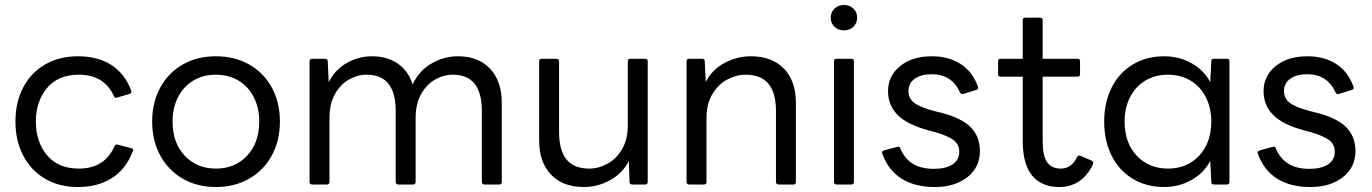

<svg xmlns="http://www.w3.org/2000/svg" viewBox="-20 -741 5508 771"><path d="M42 -253Q42 -330 73 -389.5Q104 -449 161 -482Q218 -515 293 -515Q372 -515 426.5 -480.5Q481 -446 507 -377L508 -373Q508 -367 500 -364L450 -349L446 -348Q440 -348 437 -356Q398 -441 297 -441Q213 -441 168.5 -387Q124 -333 124 -253Q124 -172 168.5 -118Q213 -64 297 -64Q400 -64 440 -154Q444 -163 453 -160L507 -146Q518 -143 513 -133Q486 -62 429.5 -26Q373 10 293 10Q217 10 160.5 -23.5Q104 -57 73 -116.5Q42 -176 42 -253Z M591 -253Q591 -329 623 -388.5Q655 -448 713 -481.5Q771 -515 847 -515Q923 -515 981.5 -481.5Q1040 -448 1072 -388.5Q1104 -329 1104 -253Q1104 -177 1072 -117.5Q1040 -58 981.5 -24Q923 10 847 10Q771 10 713 -24Q655 -58 623 -117.5Q591 -177 591 -253ZM1021 -253Q1021 -308 999 -351Q977 -394 937.5 -417.5Q898 -441 847 -441Q796 -441 756.5 -417.5Q717 -394 695 -351Q673 -308 673 -253Q673 -168 721.5 -116Q770 -64 847 -64Q924 -64 972.5 -116Q1021 -168 1021 -253Z M1234 0Q1223 0 1223 -11V-495Q1223 -505 1234 -505H1285Q1296 -505 1296 -495L1300 -411Q1325 -461 1372.5 -488Q1420 -515 1474 -515Q1535 -515 1577.5 -485.5Q1620 -456 1637 -402Q1662 -456 1712 -485.5Q1762 -515 1820 -515Q1901 -515 1948 -465Q1995 -415 1995 -328V-11Q1995 0 1985 0H1926Q1915 0 1915 -11V-295Q1915 -441 1799 -441Q1761 -441 1727 -421.5Q1693 -402 1671 -363Q1649 -324 1649 -267V-11Q1649 0 1639 0H1580Q1569 0 1569 -11V-295Q1569 -441 1453 -441Q1415 -441 1381 -421.5Q1347 -402 1325 -363Q1303 -324 1303 -267V-11Q1303 0 1293 0Z M2145 -177V-495Q2145 -505 2155 -505H2214Q2225 -505 2225 -495V-211Q2225 -138 2254.5 -101Q2284 -64 2346 -64Q2384 -64 2419.5 -83.5Q2455 -103 2478 -142Q2501 -181 2501 -238V-495Q2501 -505 2512 -505H2571Q2581 -505 2581 -495V-11Q2581 0 2571 0H2519Q2508 0 2508 -11L2505 -94Q2479 -44 2429 -17Q2379 10 2325 10Q2240 10 2192.5 -40Q2145 -90 2145 -177Z M2748 0Q2737 0 2737 -11V-495Q2737 -505 2748 -505H2799Q2810 -505 2810 -495L2814 -412Q2840 -462 2890 -488.5Q2940 -515 2995 -515Q3080 -515 3128 -465.5Q3176 -416 3176 -328V-11Q3176 0 3166 0H3107Q3096 0 3096 -11V-295Q3096 -368 3066 -404.5Q3036 -441 2974 -441Q2936 -441 2900 -421.5Q2864 -402 2840.5 -363Q2817 -324 2817 -267V-11Q2817 0 2807 0Z M3316 -670Q3316 -692 3331 -706.5Q3346 -721 3369 -721Q3392 -721 3407 -706.5Q3422 -692 3422 -670Q3422 -648 3407 -633.5Q3392 -619 3369 -619Q3346 -619 3331 -633.5Q3316 -648 3316 -670ZM3340 0Q3329 0 3329 -11V-495Q3329 -505 3340 -505H3399Q3409 -505 3409 -495V-11Q3409 0 3399 0Z M3523 -124 3522 -128Q3522 -134 3530 -137L3582 -151Q3584 -152 3587 -152Q3594 -152 3595 -145Q3614 -102 3647 -82.5Q3680 -63 3731 -63Q3777 -63 3804.5 -80.5Q3832 -98 3832 -132Q3832 -161 3809 -178.5Q3786 -196 3733 -211L3703 -219Q3621 -242 3583.5 -280.5Q3546 -319 3546 -375Q3546 -436 3594.5 -475.5Q3643 -515 3722 -515Q3789 -515 3837 -484.5Q3885 -454 3907 -393Q3908 -391 3908 -388Q3908 -385 3906 -383Q3904 -381 3901 -380L3849 -364Q3847 -363 3844 -363Q3839 -363 3835 -370Q3802 -443 3721 -443Q3679 -443 3653.5 -425Q3628 -407 3628 -375Q3628 -346 3651.5 -328Q3675 -310 3732 -295L3760 -288Q3842 -267 3878.5 -229.5Q3915 -192 3915 -134Q3915 -69 3864.5 -29.5Q3814 10 3734 10Q3654 10 3600.5 -23.5Q3547 -57 3523 -124Z M4087 -175V-433H3998Q3988 -433 3988 -443V-495Q3988 -505 3998 -505H4087V-660Q4087 -670 4097 -670H4156Q4167 -670 4167 -660V-505H4307Q4317 -505 4317 -495V-443Q4317 -433 4307 -433H4167V-173Q4167 -116 4184.5 -90Q4202 -64 4240 -64Q4283 -64 4305 -110Q4310 -120 4319 -115L4364 -96Q4374 -91 4368 -79Q4324 10 4233 10Q4163 10 4125 -35.5Q4087 -81 4087 -175Z M4414 -253Q4414 -329 4443.5 -388.5Q4473 -448 4528 -481.5Q4583 -515 4655 -515Q4715 -515 4765 -487Q4815 -459 4840 -411L4844 -495Q4844 -505 4855 -505H4907Q4917 -505 4917 -495V-11Q4917 0 4907 0H4855Q4844 0 4844 -11L4840 -95Q4815 -47 4765 -18.5Q4715 10 4655 10Q4583 10 4528 -23.5Q4473 -57 4443.5 -116.5Q4414 -176 4414 -253ZM4844 -253Q4844 -308 4822 -351Q4800 -394 4760.5 -417.5Q4721 -441 4670 -441Q4619 -441 4579.5 -417.5Q4540 -394 4518 -351Q4496 -308 4496 -253Q4496 -168 4544.5 -116Q4593 -64 4670 -64Q4747 -64 4795.5 -116Q4844 -168 4844 -253Z M5031 -124 5030 -128Q5030 -134 5038 -137L5090 -151Q5092 -152 5095 -152Q5102 -152 5103 -145Q5122 -102 5155 -82.5Q5188 -63 5239 -63Q5285 -63 5312.5 -80.5Q5340 -98 5340 -132Q5340 -161 5317 -178.5Q5294 -196 5241 -211L5211 -219Q5129 -242 5091.5 -280.5Q5054 -319 5054 -375Q5054 -436 5102.5 -475.5Q5151 -515 5230 -515Q5297 -515 5345 -484.5Q5393 -454 5415 -393Q5416 -391 5416 -388Q5416 -385 5414 -383Q5412 -381 5409 -380L5357 -364Q5355 -363 5352 -363Q5347 -363 5343 -370Q5310 -443 5229 -443Q5187 -443 5161.5 -425Q5136 -407 5136 -375Q5136 -346 5159.5 -328Q5183 -310 5240 -295L5268 -288Q5350 -267 5386.5 -229.5Q5423 -192 5423 -134Q5423 -69 5372.5 -29.5Q5322 10 5242 10Q5162 10 5108.5 -23.5Q5055 -57 5031 -124Z"/></svg>

Font: LINE Seed Sans KR Regular
Style: Regular
Weight: 400
Designer: LINE VX Design & Sandoll Inc & Dalton Maag Ltd
Foundry: Sandoll Inc.
Version: Version 1.000